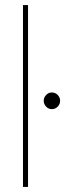

<svg xmlns="http://www.w3.org/2000/svg" viewBox="-20 -740 288 760"><path d="M71 0V-720H91V0ZM185 -308Q172 -308 162.5 -318Q153 -328 153 -341Q153 -354 162.5 -364Q172 -374 185 -374Q199 -374 208.5 -364Q218 -354 218 -341Q218 -328 208.5 -318Q199 -308 185 -308Z"/></svg>

Font: DM Sans 12pt Thin
Style: Regular
Weight: 250
Version: Version 4.004;gftools[0.9.30]